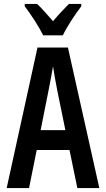

<svg xmlns="http://www.w3.org/2000/svg" viewBox="-20 -958 540 978"><path d="M200 -778H300C321 -822 364 -887 394 -926V-938H331C302 -908 282 -888 250 -850C221 -883 193 -916 169 -938H106V-926C139 -883 180 -819 200 -778ZM14 0H128L167 -194H334L374 0H486L326 -716H171ZM227 -496C234 -530 244 -584 250 -620C255 -584 265 -533 272 -496L313 -295H187Z"/></svg>

Font: Noto Sans Mono ExtraCondensed SemiBold
Style: Regular
Weight: 600
Width: 2
Designer: Monotype Design Team
Foundry: Monotype Imaging Inc.
Version: Version 2.014